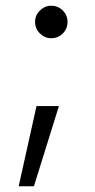

<svg xmlns="http://www.w3.org/2000/svg" viewBox="-20 -464 330 668"><path d="M45 184 107 -95H185L98 184ZM158 -331Q136 -331 119 -347.5Q102 -364 102 -388Q102 -411 119 -427.5Q136 -444 158 -444Q182 -444 198.5 -427.5Q215 -411 215 -388Q215 -364 198.5 -347.5Q182 -331 158 -331Z"/></svg>

Font: TikTok Sans Light
Style: Regular
Weight: 300
Version: Version 4.000